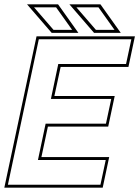

<svg xmlns="http://www.w3.org/2000/svg" viewBox="-37 -868 644 888"><path d="M-17 0 132 -700H587L557 -558.5H243.5L214.5 -424H493.5L463.5 -282.5H184.5L154.5 -141.5H468L438 0ZM-0.5 -13.5H427.5L452 -128H138.5L174 -296H453L477.5 -410.5H198.5L232.5 -572H546L570.5 -686.5H142.5ZM521.5 -716H398L284 -848H427.5ZM492.5 -730 418.5 -834H316.5L406.5 -730ZM325.5 -716H202L88 -848H231.5ZM296.5 -730 222.5 -834H120.5L210.5 -730Z"/></svg>

Font: Tourney Thin Thin
Style: Italic
Weight: 250
Italic angle: -12°
Version: Version 1.015